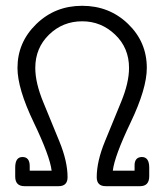

<svg xmlns="http://www.w3.org/2000/svg" viewBox="-20 -639 565 659"><path d="M32.2 -33.2V-64Q32.2 -100.1 57.1 -100.1Q82 -100.1 82 -68.8V-53.2H157.2Q151.4 -103 95.7 -219Q40 -335 40 -405.8Q40 -493.7 104.5 -556.4Q168.9 -619.1 262 -619.1Q355 -619.1 419.4 -557.1Q483.9 -495.1 483.9 -405.8Q483.9 -335 428.5 -219Q373 -103 367.2 -53.2H441.9V-68.8Q440.9 -99.6 466.8 -100.1Q491.7 -100.1 492.2 -64.9V-34.2Q492.2 0 460.9 0H342.8Q312 0 312 -30.8Q312 -85 340.1 -153.6Q368.2 -222.2 395.5 -288.6Q422.9 -355 422.9 -405.8Q422.9 -474.6 375 -520.3Q327.1 -565.9 262.2 -565.9Q195.3 -565.9 148.2 -520Q101.1 -474.1 101.1 -405.8Q101.1 -355 128.4 -288.6Q155.8 -222.2 183.8 -153.6Q211.9 -85 211.9 -30.8Q211.9 0 181.2 0H64Q32.2 0 32.2 -33.2Z"/></svg>

Font: CMU Typewriter Text
Style: Light
Weight: 200
Version: Version 0.7.0